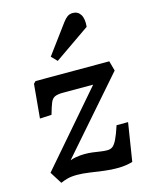

<svg xmlns="http://www.w3.org/2000/svg" viewBox="-119 -865 740 951"><g transform="rotate(-15 250.5 -389.0)"><path d="M83 -511H461L475 -460L149 -87Q163 -92 176 -94.5Q189 -97 201 -98Q213 -99 224 -99Q245 -99 264.5 -96.5Q284 -94 302.5 -91Q321 -88 338 -88Q354 -88 365 -96Q376 -104 387.5 -127Q399 -150 414 -196H473L442 0Q407 10 369.5 10.5Q332 11 295 6Q258 1 223.5 -4Q189 -9 161 -9Q131 -9 111 -3.5Q91 2 76 9L37 -53L354 -420H199Q172 -420 157.5 -413.5Q143 -407 135 -387.5Q127 -368 116 -329L56 -326L72 -500ZM297 -757Q309 -773 320.5 -781Q332 -789 348 -789Q374 -789 387.5 -767.5Q401 -746 397 -705L215 -579L187 -608Z"/></g></svg>

Font: Literata 18pt SemiBold
Style: Italic
Weight: 600
Italic angle: -2°
Designer: Latin by Veronika Burian and Jose Scaglione. Greek by Irene Vlachou. Cyrillic by Vera Evstafieva
Foundry: TypeTogether
Version: Version 3.103;gftools[0.9.29]